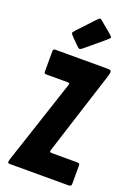

<svg xmlns="http://www.w3.org/2000/svg" viewBox="-176 -1024 777 1093"><g transform="rotate(20 212.5 -477.0)"><path d="M309.7 -893.1Q327.6 -877.8 327.6 -873.6Q327.6 -869.3 309.7 -854L205.2 -766.5Q189 -752.9 183.1 -751.2Q177.1 -749.5 161.8 -764.8L127.8 -798.8Q111.7 -814.9 110 -820.5Q108.3 -826 123.6 -842.1L212.8 -937.3Q224.7 -950.1 229.8 -953.1Q234.9 -956 248.5 -944.1ZM40 -562V-684Q40 -693 42.5 -696.5Q45 -700 54 -700H370Q383 -700 387.5 -697Q392 -694 392 -689Q392 -679 388 -666L224 -153Q223 -150 223 -146Q223 -140 237 -140H387Q398 -140 401.5 -137.5Q405 -135 405 -123V-18Q405 -5 399.5 -2.5Q394 0 383 0H34Q29 0 24.5 -1Q20 -2 20 -6Q20 -14 21.5 -18.5Q23 -23 24 -28L193 -539Q194 -541 194 -545Q194 -550 180 -550H56Q48 -550 44 -552Q40 -554 40 -562Z"/></g></svg>

Font: Railroad Gothic CC
Style: Bold
Weight: 700
Designer: indestructible type*
Foundry: Cowboy Collective
Version: Version 1.000